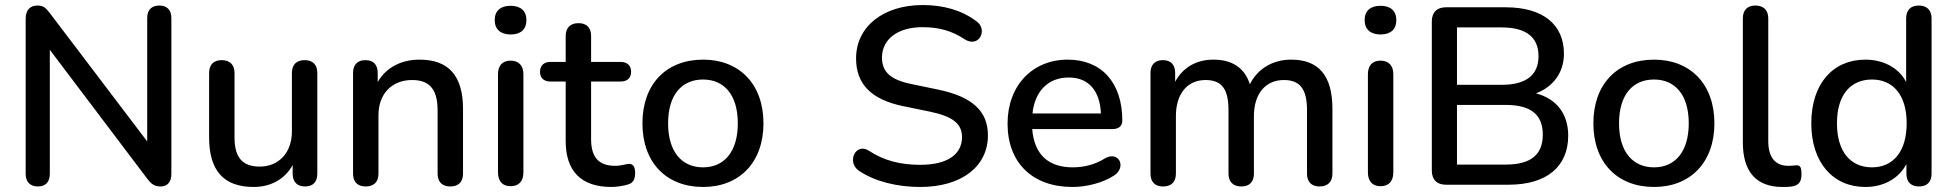

<svg xmlns="http://www.w3.org/2000/svg" viewBox="-20 -734 7767 763"><path d="M131 7C161 7 178 -11 178 -43V-536L565 -24C582 -2 594 7 619 7C645 7 661 -11 661 -42V-663C661 -694 644 -712 613 -712C582 -712 565 -694 565 -663V-172L178 -682C161 -704 152 -712 128 -712C100 -712 82 -694 82 -660V-43C82 -11 100 7 131 7Z M988 9C1056 9 1112 -22 1143 -78V-44C1143 -11 1161 7 1192 7C1224 7 1241 -11 1241 -44V-444C1241 -477 1223 -495 1191 -495C1158 -495 1140 -477 1140 -444V-212C1140 -127 1088 -72 1012 -72C943 -72 912 -109 912 -187V-444C912 -477 893 -495 861 -495C829 -495 811 -477 811 -444V-188C811 -57 868 9 988 9Z M1433 7C1466 7 1484 -11 1484 -44V-276C1484 -361 1537 -416 1618 -416C1687 -416 1719 -379 1719 -295V-44C1719 -11 1737 7 1770 7C1802 7 1820 -11 1820 -44V-301C1820 -433 1763 -497 1647 -497C1575 -497 1514 -466 1481 -408V-444C1481 -477 1464 -495 1432 -495C1401 -495 1383 -477 1383 -444V-44C1383 -11 1401 7 1433 7Z M2009 -597C2050 -597 2072 -618 2072 -654C2072 -691 2049 -711 2009 -711C1969 -711 1946 -691 1946 -654C1946 -618 1969 -597 2009 -597ZM2009 6C2042 6 2060 -14 2060 -49V-439C2060 -474 2041 -493 2009 -493C1977 -493 1959 -474 1959 -439V-49C1959 -14 1977 6 2009 6Z M2410 9C2431 9 2463 4 2479 -2C2498 -8 2504 -26 2504 -47C2504 -75 2493 -83 2479 -83C2466 -82 2449 -75 2425 -75C2357 -75 2329 -111 2329 -182V-410H2446C2473 -410 2488 -424 2488 -449C2488 -473 2473 -488 2446 -488H2329V-591C2329 -624 2311 -642 2279 -642C2247 -642 2228 -624 2228 -591V-488H2168C2141 -488 2126 -473 2126 -449C2126 -424 2141 -410 2168 -410H2228V-174C2228 -55 2288 9 2410 9Z M2774 9C2919 9 3014 -89 3014 -244C3014 -399 2919 -497 2774 -497C2627 -497 2533 -399 2533 -244C2533 -89 2627 9 2774 9ZM2774 -69C2690 -69 2635 -130 2635 -244C2635 -358 2690 -418 2774 -418C2857 -418 2912 -358 2912 -244C2912 -130 2857 -69 2774 -69Z M3637 9C3802 9 3906 -73 3906 -196C3906 -294 3842 -350 3708 -378L3602 -400C3518 -417 3485 -449 3485 -505C3485 -578 3547 -626 3646 -626C3710 -626 3763 -612 3815 -577C3872 -543 3906 -617 3861 -649C3803 -693 3730 -714 3647 -714C3491 -714 3382 -629 3382 -502C3382 -399 3443 -338 3570 -312L3677 -290C3767 -271 3803 -242 3803 -189C3803 -124 3750 -79 3637 -79C3558 -79 3492 -96 3433 -135C3380 -169 3343 -89 3394 -55C3456 -13 3545 9 3637 9Z M4242 9C4297 9 4363 -7 4408 -37C4458 -70 4426 -137 4370 -104C4329 -78 4283 -69 4243 -69C4146 -69 4090 -120 4082 -221H4400C4426 -221 4440 -233 4440 -255C4440 -405 4358 -497 4223 -497C4083 -497 3984 -394 3984 -243C3984 -87 4083 9 4242 9ZM4227 -426C4306 -426 4351 -374 4355 -283H4083C4092 -369 4143 -426 4227 -426Z M4602 7C4635 7 4653 -11 4653 -44V-273C4653 -361 4698 -416 4771 -416C4836 -416 4862 -379 4862 -296V-44C4862 -11 4881 7 4913 7C4945 7 4963 -11 4963 -44V-273C4963 -361 5009 -416 5082 -416C5147 -416 5174 -379 5174 -296V-44C5174 -11 5192 7 5224 7C5256 7 5275 -11 5275 -44V-301C5275 -433 5221 -497 5111 -497C5037 -497 4977 -460 4947 -399C4926 -465 4876 -497 4802 -497C4733 -497 4680 -465 4650 -409V-444C4650 -477 4633 -495 4601 -495C4570 -495 4552 -477 4552 -444V-44C4552 -11 4570 7 4602 7Z M5466 -597C5507 -597 5529 -618 5529 -654C5529 -691 5506 -711 5466 -711C5426 -711 5403 -691 5403 -654C5403 -618 5426 -597 5466 -597ZM5466 6C5499 6 5517 -14 5517 -49V-439C5517 -474 5498 -493 5466 -493C5434 -493 5416 -474 5416 -439V-49C5416 -14 5434 6 5466 6Z M5976 0C6124 0 6212 -70 6212 -195C6212 -283 6164 -342 6084 -363C6152 -389 6195 -445 6195 -521C6195 -637 6111 -705 5964 -705H5726C5690 -705 5670 -685 5670 -649V-56C5670 -20 5690 0 5726 0ZM5770 -625H5948C6045 -625 6094 -586 6094 -511C6094 -436 6045 -397 5948 -397H5770ZM5770 -317H5964C6063 -317 6111 -279 6111 -199C6111 -119 6063 -80 5964 -80H5770Z M6553 9C6698 9 6793 -89 6793 -244C6793 -399 6698 -497 6553 -497C6406 -497 6312 -399 6312 -244C6312 -89 6406 9 6553 9ZM6553 -69C6469 -69 6414 -130 6414 -244C6414 -358 6469 -418 6553 -418C6636 -418 6691 -358 6691 -244C6691 -130 6636 -69 6553 -69Z M7063 9C7075 9 7088 9 7101 7C7128 3 7139 -12 7139 -40C7139 -71 7134 -78 7117 -77C7108 -76 7099 -75 7087 -75C7035 -75 7007 -108 7007 -174V-661C7007 -694 6988 -712 6956 -712C6924 -712 6906 -694 6906 -661V-168C6906 -52 6959 9 7063 9Z M7393 9C7467 9 7527 -26 7556 -82V-44C7556 -11 7574 7 7606 7C7638 7 7656 -11 7656 -44V-661C7656 -694 7637 -712 7605 -712C7573 -712 7555 -694 7555 -661V-408C7527 -463 7466 -497 7393 -497C7263 -497 7178 -400 7178 -244C7178 -88 7264 9 7393 9ZM7419 -69C7335 -69 7280 -130 7280 -244C7280 -358 7335 -418 7419 -418C7502 -418 7557 -358 7557 -244C7557 -130 7502 -69 7419 -69Z"/></svg>

Font: Nunito SemiBold
Style: Regular
Weight: 600
Designer: Vernon Adams
Foundry: Vernon Adams
Version: Version 3.602